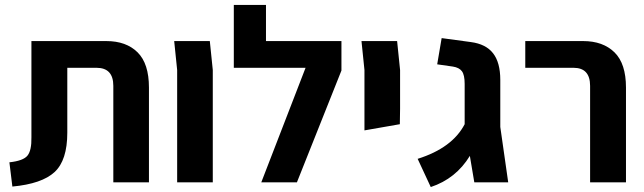

<svg xmlns="http://www.w3.org/2000/svg" viewBox="-20 -737 2603 776"><path d="M30 17 18 -81Q74 -87 91 -108Q108 -129 107 -182V-571H410Q490 -571 536 -525.5Q582 -480 582 -383V0H438V-390Q438 -463 370 -463H252V-201Q252 -89 200.5 -41.5Q149 6 30 17Z M696 0V-454L684 -571H828L840 -454V0Z M1055 -571H1360V-452L1180 0H1036L1215 -463H925V-717H1055Z M1453 -210V-454L1441 -571H1585L1597 -454V-298L1596 -235Z M2034 0H1897L1879 -107Q1823 -15 1721 19L1668 -95Q1808 -139 1858 -235V-398Q1858 -434 1847 -449Q1836 -464 1810 -468L1747 -477L1765 -583L1883 -567Q1944 -559 1973 -521.5Q2002 -484 2002 -414V-224Z M2365 0V-390Q2365 -463 2298 -463H2103V-571H2337Q2417 -571 2463.5 -525.5Q2510 -480 2510 -383V0Z"/></svg>

Font: Assistant
Style: Bold
Weight: 700
Designer: Hebrew By Ben Nathan, Latin by Paul Hunt
Version: Version 2.001;PS 002.001;hotconv 1.0.88;makeotf.lib2.5.64775